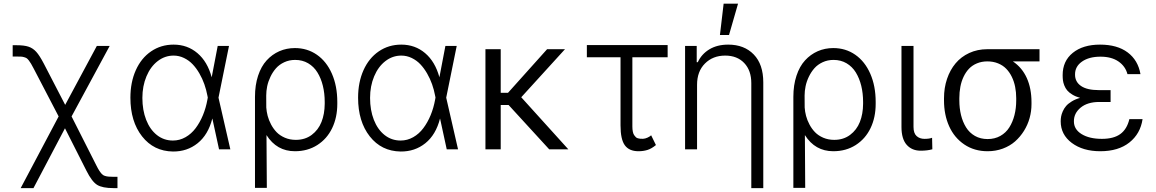

<svg xmlns="http://www.w3.org/2000/svg" viewBox="-20 -788 6100 1013"><path d="M89.1 204.5 289.4 -173.7 158 -425.8Q149.1 -442.5 144 -451.5Q138.8 -460.6 132.3 -468.9Q125.7 -477.3 121.1 -480.5Q116.5 -483.7 107.6 -486.3Q98.7 -489 90.6 -489.3Q82.4 -489.7 67.5 -489.7H46.9V-549.4H67.5Q107.6 -549.4 130.5 -541.7Q153.4 -534.1 171.2 -514.6Q188.9 -495 210.6 -453.5L323.9 -234.7L490.8 -545.5H558.6L357.6 -173.7L488.6 85.2Q497.5 103 504.1 112.9Q510.7 122.9 517.2 130Q523.8 137.1 533 139.9Q542.3 142.8 552 143.8Q561.8 144.9 579.2 144.9H599.8V204.5H579.2Q520.2 204.5 492.5 187.3Q464.8 170.1 436.1 112.9L322.8 -111.2L156.6 204.5Z M892.4 11.4Q791.2 9.9 729.6 -68.5Q668 -147 668 -272.4Q668 -354 696.6 -417.8Q725.1 -481.5 777.2 -517Q829.2 -552.6 896 -552.6Q968.8 -552.6 1021.7 -507.6Q1074.6 -462.7 1096.9 -380.3L1128.6 -545.5H1188.2L1132.8 -272.7L1195.3 0H1135.7L1100.5 -162.3H1100.1Q1078.1 -76.7 1022.7 -32.3Q967.3 12.1 892.4 11.4ZM1076.3 -273.4 1074.2 -283.7Q1068.5 -314.3 1058.2 -343.6Q1047.9 -372.9 1032 -400.6Q1016 -428.3 996.4 -448.9Q976.9 -469.5 950.8 -482.1Q924.7 -494.7 896 -494.7Q849.8 -494.7 812 -465.6Q774.1 -436.4 752.7 -385.1Q731.2 -333.8 731.2 -271.3Q731.2 -207 751.1 -155.9Q771 -104.8 807.7 -75.6Q844.5 -46.5 892.4 -46.5Q927.6 -46.5 958.6 -64.1Q989.7 -81.7 1012.3 -111.9Q1034.8 -142 1050.6 -180.2Q1066.4 -218.4 1074.2 -261.7Z M1325.3 203.1V-277Q1325.3 -338.8 1341.6 -388.3Q1358 -437.9 1386.9 -469.5Q1415.8 -501.1 1453.8 -517.8Q1491.8 -534.4 1535.9 -534.4Q1601.2 -534.4 1652 -499.1Q1702.8 -463.8 1731.2 -399Q1759.6 -334.2 1759.6 -250V-240.1Q1759.6 -168.3 1732.4 -111.9Q1705.3 -55.4 1654.1 -22.7Q1603 9.9 1535.9 9.9Q1440 9.9 1386 -75.3L1387.8 203.1ZM1384.9 -220.9Q1386.4 -198.9 1392.2 -176.5Q1398.1 -154.1 1410.3 -131Q1422.6 -108 1439.6 -90.4Q1456.7 -72.8 1483 -61.4Q1509.2 -50.1 1540.8 -50.1Q1589.5 -50.1 1624.5 -76.2Q1659.4 -102.3 1676.1 -144.4Q1692.8 -186.4 1693.2 -240.1V-250Q1693.2 -295.8 1683.4 -335.4Q1673.7 -375 1654.8 -405.7Q1636 -436.4 1605.8 -454.2Q1575.6 -471.9 1537.3 -471.9Q1506 -471.9 1479.8 -459.7Q1453.5 -447.4 1436.3 -427.9Q1419 -408.4 1407 -383.2Q1394.9 -358 1389.7 -332.9Q1384.6 -307.9 1384.6 -283.7Z M2093.8 11.4Q1992.5 9.9 1930.9 -68.5Q1869.3 -147 1869.3 -272.4Q1869.3 -354 1897.9 -417.8Q1926.5 -481.5 1978.5 -517Q2030.5 -552.6 2097.3 -552.6Q2170.1 -552.6 2223 -507.6Q2275.9 -462.7 2298.3 -380.3L2329.9 -545.5H2389.6L2334.2 -272.7L2396.7 0H2337L2301.8 -162.3H2301.5Q2279.5 -76.7 2224.1 -32.3Q2168.7 12.1 2093.8 11.4ZM2277.7 -273.4 2275.6 -283.7Q2269.9 -314.3 2259.6 -343.6Q2249.3 -372.9 2233.3 -400.6Q2217.3 -428.3 2197.8 -448.9Q2178.3 -469.5 2152.2 -482.1Q2126.1 -494.7 2097.3 -494.7Q2051.1 -494.7 2013.3 -465.6Q1975.5 -436.4 1954 -385.1Q1932.5 -333.8 1932.5 -271.3Q1932.5 -207 1952.4 -155.9Q1972.3 -104.8 2009.1 -75.6Q2045.8 -46.5 2093.8 -46.5Q2128.9 -46.5 2160 -64.1Q2191.1 -81.7 2213.6 -111.9Q2236.2 -142 2252 -180.2Q2267.8 -218.4 2275.6 -261.7Z M2621.8 -528.4V-298.3H2660.2L2866.5 -528.4H2960.9L2730.1 -274.9L2978.7 0H2877.8L2663.4 -234H2621.8V0H2541.2V-528.4Z M3502.5 -550.1V-485.8H3316.4V-121.1Q3316.4 -105.5 3318.7 -93.8Q3321 -82 3325.6 -75.3Q3330.3 -68.5 3334.7 -64.3Q3339.1 -60 3346.2 -58.2Q3353.3 -56.5 3357.6 -56.1Q3361.9 -55.8 3369 -55.8H3372.9Q3383.5 -56.1 3396.1 -61.8Q3408.7 -67.5 3415.5 -74.2L3440.7 -22.7Q3417.6 -3.6 3395.8 3.2Q3373.9 9.9 3348.7 9.9Q3299.7 9.9 3276.8 -21.3Q3253.9 -52.6 3253.9 -126.4V-485.8H3076.3V-550.1Z M3657.7 -340.9V0H3594.5V-545.5H3655.9V-459.9H3661.6Q3681.5 -502.8 3722.7 -527.7Q3763.8 -552.6 3822.1 -552.6Q3906.6 -552.6 3956.9 -500.5Q4007.1 -448.5 4007.1 -353.3V204.5H3943.9V-349.4Q3943.9 -416.2 3906.6 -455.4Q3869.3 -494.7 3806.1 -494.7Q3741.1 -494.7 3699.4 -452.9Q3657.7 -411.2 3657.7 -340.9ZM3778.4 -603.3 3797.9 -768.5H3873.9L3826.3 -603.3Z M4165.8 203.1V-277Q4165.8 -338.8 4182.2 -388.3Q4198.5 -437.9 4227.5 -469.5Q4256.4 -501.1 4294.4 -517.8Q4332.4 -534.4 4376.4 -534.4Q4441.8 -534.4 4492.5 -499.1Q4543.3 -463.8 4571.7 -399Q4600.1 -334.2 4600.1 -250V-240.1Q4600.1 -168.3 4573 -111.9Q4545.8 -55.4 4494.7 -22.7Q4443.5 9.9 4376.4 9.9Q4280.5 9.9 4226.6 -75.3L4228.3 203.1ZM4225.5 -220.9Q4226.9 -198.9 4232.8 -176.5Q4238.6 -154.1 4250.9 -131Q4263.1 -108 4280.2 -90.4Q4297.2 -72.8 4323.5 -61.4Q4349.8 -50.1 4381.4 -50.1Q4430 -50.1 4465 -76.2Q4500 -102.3 4516.7 -144.4Q4533.4 -186.4 4533.7 -240.1V-250Q4533.7 -295.8 4524 -335.4Q4514.2 -375 4495.4 -405.7Q4476.6 -436.4 4446.4 -454.2Q4416.2 -471.9 4377.8 -471.9Q4346.6 -471.9 4320.3 -459.7Q4294 -447.4 4276.8 -427.9Q4259.6 -408.4 4247.5 -383.2Q4235.4 -358 4230.3 -332.9Q4225.1 -307.9 4225.1 -283.7Z M4736.2 -545.5H4799.7V-118.3Q4799.7 -84.9 4816.1 -70.1Q4832.4 -55.4 4857.6 -55.4Q4883.5 -55.4 4897.7 -61.1L4899.1 -0.4Q4872.9 7.1 4837.7 7.1Q4791.2 7.1 4763.7 -24Q4736.2 -55 4736.2 -118.3Z M4960.6 -258.5V-269.9Q4960.6 -324.6 4976.6 -371.8Q4992.5 -419 5021.7 -453.8Q5050.8 -488.6 5093.9 -508.5Q5137.1 -528.4 5189.3 -528.4H5192.1H5464.5V-464.1H5323.9Q5372.5 -431.5 5397.4 -376.4Q5422.2 -321.4 5422.2 -248.6V-238.6Q5422.2 -201.3 5412.3 -165.3Q5402.3 -129.3 5382.6 -97.7Q5362.9 -66.1 5335.6 -41.9Q5308.2 -17.8 5270.8 -3.9Q5233.3 9.9 5190.7 9.9Q5120.7 9.9 5067.8 -25.7Q5014.9 -61.4 4987.7 -122Q4960.6 -182.5 4960.6 -258.5ZM5041.5 -269.9V-258.5Q5041.5 -217 5050.4 -180.8Q5059.3 -144.5 5077.1 -115.9Q5094.8 -87.4 5123.9 -70.8Q5153.1 -54.3 5190.7 -54.3Q5228.3 -54.3 5257.8 -70.8Q5287.3 -87.4 5305.2 -115.9Q5323.2 -144.5 5332.4 -180.8Q5341.6 -217 5341.6 -258.5V-269.9Q5341.6 -301.5 5335.9 -329.9Q5330.3 -358.3 5318.2 -383Q5306.1 -407.7 5288.5 -425.6Q5271 -443.5 5245.6 -453.8Q5220.2 -464.1 5189.3 -464.1Q5159.4 -464.1 5134.6 -453.8Q5109.7 -443.5 5092.7 -425.6Q5075.6 -407.7 5063.9 -383Q5052.2 -358.3 5046.9 -329.9Q5041.5 -301.5 5041.5 -269.9Z M5839.5 -283.7V-250H5778.1Q5717 -249.6 5681.3 -220Q5645.6 -190.3 5646 -148.1Q5645.6 -105.8 5686.4 -80.6Q5727.3 -55.4 5793.7 -55.4Q5855.8 -55.4 5890.8 -80.8Q5925.8 -106.2 5938.6 -159.4H6008.2Q5996.8 -82.4 5938.7 -36.2Q5880.7 9.9 5785.2 9.9Q5693.5 9.9 5634.9 -33.9Q5576.3 -77.8 5576.3 -147.7Q5576.3 -160.9 5578.5 -173.3Q5580.6 -185.7 5587.4 -201Q5594.1 -216.3 5604.8 -228.7Q5615.4 -241.1 5634.4 -252.8Q5653.4 -264.6 5678.6 -271.7Q5654.8 -278.4 5637.4 -289.1Q5620 -299.7 5610.4 -311.3Q5600.9 -322.8 5595.2 -337.5Q5589.5 -352.3 5588.1 -364.3Q5586.6 -376.4 5586.6 -391Q5586.3 -465.9 5640.1 -509.2Q5693.9 -552.6 5783.7 -552.6Q5874.6 -552.6 5929.5 -511.5Q5984.4 -470.5 5997.2 -396.7H5928.6Q5917.6 -438.6 5880.9 -463.8Q5844.1 -489 5786.2 -489Q5725.9 -489 5688.7 -463.1Q5651.6 -437.1 5652 -394.9Q5651.6 -356.5 5683.4 -334.5Q5715.2 -312.5 5778.1 -312.5H5839.5Z"/></svg>

Font: Inter Light BETA
Style: Regular
Weight: 300
Designer: Rasmus Andersson
Foundry: rsms
Version: Version 3.011;git-f93a4a705